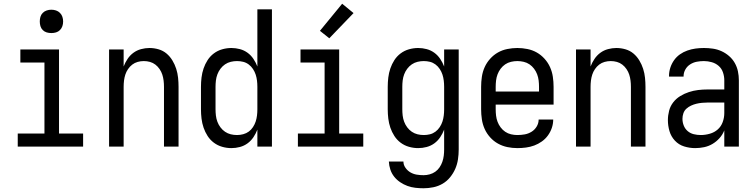

<svg xmlns="http://www.w3.org/2000/svg" viewBox="-20 -785 4040 1028"><path d="M75 0V-70H218V-450H89V-520H296V-70H425V0ZM255 -608Q242 -608 230 -611.5Q218 -615 209 -624Q200 -633 196.5 -645Q193 -657 193 -670Q193 -683 196.5 -695Q200 -707 209 -716Q218 -725 230 -729Q242 -733 255 -733Q268 -733 280 -729Q292 -725 301 -716Q310 -707 314 -695Q318 -683 318 -670Q318 -657 314 -645Q310 -633 301 -624Q292 -615 280 -611.5Q268 -608 255 -608Z M564 0V-520H642V-429Q650 -450 663 -469.5Q676 -489 694.5 -502.5Q713 -516 735.5 -522Q758 -528 780 -528Q805 -528 829 -521Q853 -514 871.5 -498.5Q890 -483 903 -461.5Q916 -440 923.5 -416.5Q931 -393 933.5 -368.5Q936 -344 936 -320V0H858V-320Q858 -337 856 -353.5Q854 -370 849 -385.5Q844 -401 834.5 -415Q825 -429 812 -439Q799 -449 783 -453.5Q767 -458 750 -458Q733 -458 717 -453.5Q701 -449 688 -439Q675 -429 665.5 -415Q656 -401 651 -385.5Q646 -370 644 -353.5Q642 -337 642 -320V0Z M1219 8Q1194 8 1169.5 1Q1145 -6 1125 -21Q1105 -36 1091.5 -57Q1078 -78 1070 -101.5Q1062 -125 1059 -150Q1056 -175 1056 -200V-320Q1056 -345 1059 -370Q1062 -395 1070 -418.5Q1078 -442 1091.5 -463Q1105 -484 1125 -499Q1145 -514 1169.5 -521Q1194 -528 1219 -528Q1242 -528 1264.5 -522Q1287 -516 1305.5 -502.5Q1324 -489 1337 -469.5Q1350 -450 1358 -429V-735H1436V0H1358V-91Q1350 -70 1337 -50.5Q1324 -31 1305.5 -17.5Q1287 -4 1264.5 2Q1242 8 1219 8ZM1249 -62Q1266 -62 1282.5 -66.5Q1299 -71 1312 -80.5Q1325 -90 1334.5 -104.5Q1344 -119 1349 -134.5Q1354 -150 1356 -166.5Q1358 -183 1358 -200V-320Q1358 -337 1356 -353.5Q1354 -370 1349 -385.5Q1344 -401 1334.5 -415.5Q1325 -430 1311.5 -440Q1298 -450 1282 -454Q1266 -458 1249 -458Q1232 -458 1215.5 -454Q1199 -450 1185 -440.5Q1171 -431 1160.5 -417Q1150 -403 1144 -387Q1138 -371 1136 -354Q1134 -337 1134 -320V-200Q1134 -183 1136 -166Q1138 -149 1144 -133Q1150 -117 1160.5 -103Q1171 -89 1185 -79.5Q1199 -70 1215.5 -66Q1232 -62 1249 -62Z M1575 0V-70H1718V-450H1589V-520H1796V-70H1925V0ZM1743 -580 1693 -620 1812 -765 1873 -715Z M2248 223Q2226 223 2204 220.5Q2182 218 2161.5 210.5Q2141 203 2122.5 190.5Q2104 178 2090.5 161Q2077 144 2070 123Q2063 102 2062 80H2140Q2140 98 2151 113.5Q2162 129 2177.5 138Q2193 147 2211 150Q2229 153 2248 153Q2264 153 2280.5 148.5Q2297 144 2310.5 134.5Q2324 125 2333.5 111Q2343 97 2348.5 81Q2354 65 2356 48.5Q2358 32 2358 15V-91Q2350 -70 2337 -50.5Q2324 -31 2305.5 -17.5Q2287 -4 2264.5 2Q2242 8 2219 8Q2194 8 2169.5 1Q2145 -6 2125 -21Q2105 -36 2091.5 -57Q2078 -78 2070 -101.5Q2062 -125 2059 -150Q2056 -175 2056 -200V-320Q2056 -345 2059 -370Q2062 -395 2070 -418.5Q2078 -442 2091.5 -463Q2105 -484 2125 -499Q2145 -514 2169.5 -521Q2194 -528 2219 -528Q2242 -528 2264.5 -522Q2287 -516 2305.5 -502.5Q2324 -489 2337 -469.5Q2350 -450 2358 -429V-520H2436V15Q2436 42 2432 68.5Q2428 95 2417.5 119Q2407 143 2390 164Q2373 185 2350 198.5Q2327 212 2300.5 217.5Q2274 223 2248 223ZM2249 -62Q2266 -62 2282 -66Q2298 -70 2311.5 -80Q2325 -90 2334.5 -104.5Q2344 -119 2349 -134.5Q2354 -150 2356 -166.5Q2358 -183 2358 -200V-320Q2358 -337 2356 -353.5Q2354 -370 2349 -385.5Q2344 -401 2334.5 -415.5Q2325 -430 2311.5 -440Q2298 -450 2282 -454Q2266 -458 2249 -458Q2232 -458 2215.5 -454Q2199 -450 2185 -440.5Q2171 -431 2160.5 -417Q2150 -403 2144 -387Q2138 -371 2136 -354Q2134 -337 2134 -320V-200Q2134 -183 2136 -166Q2138 -149 2144 -133Q2150 -117 2160.5 -103Q2171 -89 2185 -79.5Q2199 -70 2215.5 -66Q2232 -62 2249 -62Z M2750 8Q2723 8 2696.5 2.5Q2670 -3 2646.5 -16Q2623 -29 2604.5 -49.5Q2586 -70 2575 -94.5Q2564 -119 2560 -146Q2556 -173 2556 -200V-320Q2556 -347 2560 -374Q2564 -401 2575 -425.5Q2586 -450 2604.5 -470.5Q2623 -491 2646 -504Q2669 -517 2696 -522.5Q2723 -528 2750 -528Q2777 -528 2804 -522.5Q2831 -517 2854 -504Q2877 -491 2895.5 -470.5Q2914 -450 2925 -425.5Q2936 -401 2940 -374Q2944 -347 2944 -320V-225H2634V-200Q2634 -183 2636 -166Q2638 -149 2644 -133Q2650 -117 2660.5 -103Q2671 -89 2685 -79.5Q2699 -70 2716 -66Q2733 -62 2750 -62Q2770 -62 2789.5 -65.5Q2809 -69 2826 -79.5Q2843 -90 2853.5 -107.5Q2864 -125 2864 -145H2942Q2942 -122 2934.5 -100Q2927 -78 2913.5 -59.5Q2900 -41 2881 -27.5Q2862 -14 2840.5 -6Q2819 2 2796 5Q2773 8 2750 8ZM2866 -295V-320Q2866 -337 2864 -354Q2862 -371 2856 -387Q2850 -403 2839.5 -417Q2829 -431 2815 -440.5Q2801 -450 2784 -454Q2767 -458 2750 -458Q2733 -458 2716 -454Q2699 -450 2685 -440.5Q2671 -431 2660.5 -417Q2650 -403 2644 -387Q2638 -371 2636 -354Q2634 -337 2634 -320V-295Z M3064 0V-520H3142V-429Q3150 -450 3163 -469.5Q3176 -489 3194.5 -502.5Q3213 -516 3235.5 -522Q3258 -528 3280 -528Q3305 -528 3329 -521Q3353 -514 3371.5 -498.5Q3390 -483 3403 -461.5Q3416 -440 3423.5 -416.5Q3431 -393 3433.5 -368.5Q3436 -344 3436 -320V0H3358V-320Q3358 -337 3356 -353.5Q3354 -370 3349 -385.5Q3344 -401 3334.5 -415Q3325 -429 3312 -439Q3299 -449 3283 -453.5Q3267 -458 3250 -458Q3233 -458 3217 -453.5Q3201 -449 3188 -439Q3175 -429 3165.5 -415Q3156 -401 3151 -385.5Q3146 -370 3144 -353.5Q3142 -337 3142 -320V0Z M3702 8Q3672 8 3643 -1Q3614 -10 3593.5 -32Q3573 -54 3564.5 -83Q3556 -112 3556 -142Q3556 -167 3562.5 -192Q3569 -217 3584.5 -237Q3600 -257 3622 -270.5Q3644 -284 3668.5 -292Q3693 -300 3718 -303Q3743 -306 3769 -306H3858V-355Q3858 -376 3851 -397Q3844 -418 3828 -432Q3812 -446 3791 -452Q3770 -458 3749 -458Q3730 -458 3711 -454.5Q3692 -451 3675.5 -440.5Q3659 -430 3649.5 -413Q3640 -396 3640 -377V-375H3562V-378Q3562 -401 3569 -422.5Q3576 -444 3589 -462.5Q3602 -481 3620.5 -494Q3639 -507 3660.5 -514.5Q3682 -522 3704 -525Q3726 -528 3749 -528Q3773 -528 3797 -524.5Q3821 -521 3843 -511Q3865 -501 3883.5 -485Q3902 -469 3914 -448Q3926 -427 3931 -403Q3936 -379 3936 -355V0H3858V-87Q3849 -64 3832.5 -45.5Q3816 -27 3795 -14.5Q3774 -2 3750 3Q3726 8 3702 8ZM3732 -62Q3756 -62 3780.5 -69Q3805 -76 3823 -92Q3841 -108 3849.5 -131.5Q3858 -155 3858 -180V-236H3769Q3754 -236 3738.5 -234.5Q3723 -233 3708.5 -229.5Q3694 -226 3680 -219.5Q3666 -213 3655 -203Q3644 -193 3639 -178.5Q3634 -164 3634 -149Q3634 -130 3641 -112.5Q3648 -95 3662 -83Q3676 -71 3694.5 -66.5Q3713 -62 3732 -62Z"/></svg>

Font: Iosevka Term
Style: Regular
Weight: 400
Monospace: yes
Designer: Belleve Invis
Foundry: Belleve Invis
Version: Version 30.0.1